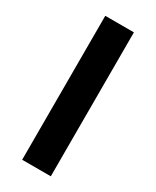

<svg xmlns="http://www.w3.org/2000/svg" viewBox="-171 -699 610 749"><g transform="rotate(30 133.5 -324.0)"><path d="M68.8 0ZM197.8 0H68.8V-648.4H197.8Z"/></g></svg>

Font: Carlito
Style: Bold
Weight: 700
Designer: Lukasz Dziedzic
Foundry: tyPoland Lukasz Dziedzic
Version: Version 1.104